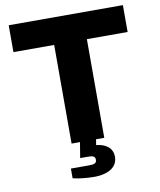

<svg xmlns="http://www.w3.org/2000/svg" viewBox="-95 -762 865 1035"><g transform="rotate(-10 337.5 -244.5)"><path d="M247 0H293L279 85H321C352 85 361 91 361 109C361 129 345 132 319 132H220V185C249 193 299 198 339 198C387 198 465 182 465 110C465 56 419 35 376 31L381 0H426V-540H649V-687H24V-540H247Z"/></g></svg>

Font: Archivo ExtraBold
Style: Regular
Weight: 800
Designer: Hector Gatti
Foundry: Omnibus-Type
Version: Version 2.001